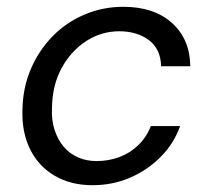

<svg xmlns="http://www.w3.org/2000/svg" viewBox="-20 -533 614 565"><path d="M252 12Q189 12 141.5 -15.5Q94 -43 69 -93Q44 -143 46 -209Q47 -275 71 -330.5Q95 -386 135.5 -427Q176 -468 229.5 -490.5Q283 -513 343 -513Q433 -513 486 -465.5Q539 -418 540 -338H454Q453 -389 418 -415Q383 -441 331 -441Q278 -441 233.5 -412Q189 -383 161.5 -333Q134 -283 133 -216Q131 -179 141 -149.5Q151 -120 168.5 -100Q186 -80 210.5 -69.5Q235 -59 264 -59Q299 -59 330.5 -70.5Q362 -82 386.5 -105.5Q411 -129 424 -162H510Q492 -111 453.5 -72Q415 -33 363.5 -10.5Q312 12 252 12Z"/></svg>

Font: DM Sans 18pt
Style: Italic
Weight: 400
Italic angle: -10°
Designer: Colophon Foundry, Jonny Pinhorn
Foundry: Colophon Foundry
Version: Version 4.004;gftools[0.9.30]